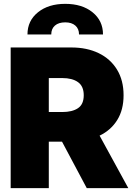

<svg xmlns="http://www.w3.org/2000/svg" viewBox="-20 -973 685 993"><path d="M35.2 0V-727.5H348.6Q429.7 -727.5 490.5 -698Q551.3 -668.5 585.2 -613Q619.1 -557.6 619.1 -480.5Q619.1 -404.8 586.2 -352.1Q553.2 -299.3 495.1 -271.5L643.6 0H428.7L300.8 -240.2H232.4V0ZM301.8 -569.3H232.4V-393.6H301.8Q354 -393.6 383.5 -413.6Q413.1 -433.6 413.1 -480.5Q413.1 -526.9 383.5 -548.1Q354 -569.3 301.8 -569.3ZM122.1 -794.9Q122.1 -865.7 176.3 -909.4Q230.5 -953.1 317.4 -953.1Q404.8 -953.1 458.7 -909.4Q512.7 -865.7 512.7 -794.9H388.7Q388.7 -824.2 369.6 -840.8Q350.6 -857.4 317.4 -857.4Q283.2 -857.4 264.2 -840.8Q245.1 -824.2 245.1 -794.9Z"/></svg>

Font: Inter Tight Black
Style: Regular
Weight: 900
Designer: Rasmus Andersson
Foundry: rsms
Version: Version 3.004; ttfautohint (v1.8.4.7-5d5b)